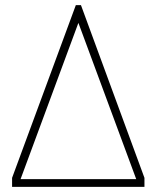

<svg xmlns="http://www.w3.org/2000/svg" viewBox="-20 -727 609 747"><path d="M27 -35 275 -707H295L542 -35V0H27ZM510 -30 285 -638 60 -30Z"/></svg>

Font: Taviraj Thin
Style: Regular
Weight: 250
Designer: Katatrad Team
Foundry: CadsonDemak
Version: Version 1.001